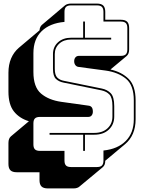

<svg xmlns="http://www.w3.org/2000/svg" viewBox="-20 -840 790 1069"><path d="M391 209H246Q222 209 211 198Q200 187 200 163V119H73Q49 119 38 108Q27 97 27 73V-44Q27 -57 30.5 -66Q34 -75 41 -81L141 -165Q88 -181 57.5 -219.5Q27 -258 27 -330V-435Q27 -480 42 -515Q57 -550 85 -574L200 -671Q201 -683 205 -690.5Q209 -698 214 -702L343 -811Q348 -815 356.5 -817.5Q365 -820 375 -820H520Q544 -820 555 -809Q566 -798 566 -774V-730H653Q677 -730 688 -719Q699 -708 699 -684V-565Q699 -552 695.5 -543Q692 -534 685 -528L595 -453Q658 -439 696.5 -400.5Q735 -362 735 -281V-176Q735 -131 720 -96Q705 -61 676 -37L566 55Q566 68 562.5 76.5Q559 85 552 91L422 199Q418 203 409.5 206Q401 209 391 209ZM520 90Q539 90 547.5 81.5Q556 73 556 54V-2Q635 -10 680 -55Q725 -100 725 -176V-281Q725 -365 682 -401Q639 -437 569 -447L420 -467Q407 -468 400 -477Q393 -486 393 -499Q393 -512 400 -520.5Q407 -529 420 -529H653Q672 -529 680.5 -537.5Q689 -546 689 -565V-684Q689 -703 680.5 -711.5Q672 -720 653 -720H556V-774Q556 -793 547.5 -801.5Q539 -810 520 -810H375Q356 -810 347.5 -801.5Q339 -793 339 -774V-718Q258 -711 212 -666.5Q166 -622 166 -544V-439Q166 -355 208.5 -319Q251 -283 321 -273L471 -252Q484 -251 490.5 -243Q497 -235 497 -218Q497 -206 490.5 -197.5Q484 -189 471 -189H202Q183 -189 174.5 -180.5Q166 -172 166 -153V-36Q166 -17 174.5 -8.5Q183 0 202 0H339V54Q339 73 347.5 81.5Q356 90 375 90ZM443 0V-90H256V-100H505Q551 -100 578.5 -125.5Q606 -151 606 -191V-249Q606 -296 589.5 -313.5Q573 -331 545 -337L334 -380Q308 -385 291.5 -400.5Q275 -416 275 -457V-539Q275 -579 303 -604.5Q331 -630 377 -630H443V-720H453V-630H599V-620H377Q335 -620 310 -597Q285 -574 285 -539V-457Q285 -422 299 -408Q313 -394 336 -390L547 -347Q577 -341 596.5 -321Q616 -301 616 -249V-191Q616 -147 586 -118.5Q556 -90 505 -90H453V0Z"/></svg>

Font: Bungee Shade
Style: Regular
Weight: 400
Designer: David Jonathan Ross
Foundry: David Jonathan Ross
Version: Version 1.000;PS 1.0;hotconv 1.0.72;makeotf.lib2.5.5900